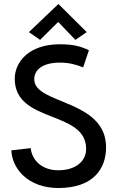

<svg xmlns="http://www.w3.org/2000/svg" viewBox="-20 -932 601 963"><path d="M37 -178C40 -89 118 11 273 11C444 11 512 -82 512 -193C512 -432 159 -408 152 -530C149 -582 194 -618 281 -618C324 -618 360 -609 397 -594C409 -630 426 -679 426 -680C386 -699 349 -710 280 -710C125 -710 54 -621 54 -537C54 -311 412 -381 412 -185C412 -125 362 -78 272 -78C190 -78 140 -129 134 -189ZM415 -771 273 -912 125 -771 181 -732 272 -822 358 -732Z"/></svg>

Font: Advent Pro
Style: SemiBold
Weight: 600
Designer: Andreas Kalpakidis
Foundry: Andreas Kalpakidis
Version: Version 2.002 2008